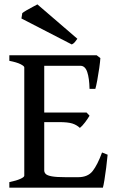

<svg xmlns="http://www.w3.org/2000/svg" viewBox="-20 -872 546 892"><path d="M422.9 -459H396Q395 -508.3 385.3 -537.4Q375.5 -566.4 353.5 -566.4H160.2L174.3 -615.2H429.2L446.3 -602.1Q445.3 -585.4 441.2 -556.2Q437 -526.9 431.9 -499.3Q426.8 -471.7 422.9 -459ZM351.1 -277.8Q335.9 -292 315.7 -298.3Q295.4 -304.7 254.4 -304.7H153.3L164.1 -349.1H382.3L396 -334.5Q388.2 -320.8 374.8 -303.2Q361.3 -285.6 351.1 -277.8ZM458 0H23.4V-25.9Q56.2 -32.7 74.5 -41Q92.8 -49.3 92.8 -55.7V-559.1Q92.8 -564.9 75.7 -573.7Q58.6 -582.5 23.4 -589.4V-615.2H256.3V-589.4Q223.6 -585.9 204.6 -581.3Q185.5 -576.7 185.5 -569.8V-80.1Q185.5 -70.8 192.6 -63.7Q199.7 -56.6 220.9 -52.7Q242.2 -48.8 285.2 -48.8H343.3Q388.2 -48.8 410.6 -77.6Q433.1 -106.4 454.1 -163.6L480 -153.3Q477.5 -125.5 473.4 -93.3Q469.2 -61 465.1 -35.4Q460.9 -9.8 458 0ZM339.4 -691.9Q333 -682.6 327.4 -676Q321.8 -669.4 313.5 -665.5L79.6 -786.1L83.5 -811Q88.4 -815.4 102.5 -823.7Q116.7 -832 131.6 -839.8Q146.5 -847.7 153.8 -851.6Z"/></svg>

Font: Gentium Book Plus
Style: Regular
Weight: 400
Designer: Victor Gaultney, Annie Olsen, Iska Routamaa, Becca Hirsbrunner
Foundry: SIL International
Version: Version 6.101